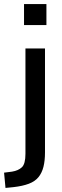

<svg xmlns="http://www.w3.org/2000/svg" viewBox="-60 -730 303 943"><path d="M58 -607V-710H168V-607ZM-33 193 -40 118 -1 113Q30 108 47.5 91.5Q65 75 65 25V-492H161V19Q161 59 153.5 89Q146 119 129 140Q112 161 81.5 172.5Q51 184 7 189Z"/></svg>

Font: Nunito Sans 10pt Condensed SemiBold
Style: Regular
Weight: 600
Width: 3
Designer: Vernon Adams
Foundry: Vernon Adams
Version: Version 3.101;gftools[0.9.27]